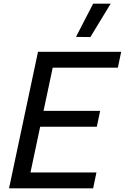

<svg xmlns="http://www.w3.org/2000/svg" viewBox="-20 -1021 677 1041"><path d="M505 -334H172L190 -420H523ZM619 -654H240L258 -740H637ZM485 0H101L119 -86H503ZM127 0H29L186 -740H284ZM580 -1001 470 -820 392 -821 485 -1001Z"/></svg>

Font: Be Vietnam Pro Variable Thin
Style: Italic
Weight: 100
Italic angle: -12°
Designer: Lam Bao, Tony Le, Vietanh Nguyen
Foundry: Yellow Type Foundry
Version: Version 1.002